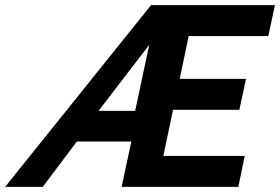

<svg xmlns="http://www.w3.org/2000/svg" viewBox="-100 -730 1094 750"><path d="M490 -710H974L948 -589H637L602 -422H861L835 -301H576L538 -121H856L831 0H375L413 -177H200L67 0H-80ZM428 -297 483 -555 285 -297Z"/></svg>

Font: Raleway
Style: Bold Italic
Weight: 700
Italic angle: -12°
Designer: Matt McInerney, Pablo Impallari, Rodrigo Fuenzalida
Foundry: Matt McInerney, Pablo Impallari, Rodrigo Fuenzalida
Version: Version 4.101;RELEASE